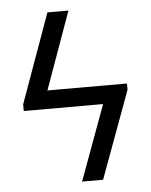

<svg xmlns="http://www.w3.org/2000/svg" viewBox="-52 -771 639 814"><g transform="rotate(-5 267.0 -363.5)"><path d="M490.1 -370.7 353.7 0H264.2L381.7 -319.6H44V-348L180.4 -727.3H269.9L151.6 -397.7H490.1Z"/></g></svg>

Font: Inter UI
Style: Regular
Weight: 400
Designer: Rasmus Andersson
Foundry: rsms
Version: Version 2.2